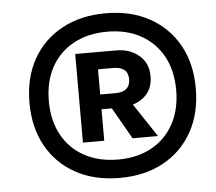

<svg xmlns="http://www.w3.org/2000/svg" viewBox="-50 -725 890 790"><g transform="rotate(-5 395.0 -330.0)"><path d="M414 -670Q518 -670 595 -627.5Q672 -585 714.5 -509Q757 -433 757 -330Q757 -228 714.5 -151.5Q672 -75 595 -32.5Q518 10 414 10Q310 10 232.5 -32.5Q155 -75 112.5 -151.5Q70 -228 70 -330Q70 -433 112.5 -509Q155 -585 232.5 -627.5Q310 -670 414 -670ZM363 -514V-148H275V-514ZM472 -318 585 -148H480L396 -295ZM414 -594Q334 -594 274.5 -561.5Q215 -529 182.5 -470Q150 -411 150 -330Q150 -250 182.5 -190.5Q215 -131 274.5 -98.5Q334 -66 414 -66Q493 -66 552 -98.5Q611 -131 643.5 -190.5Q676 -250 676 -330Q676 -411 643.5 -470Q611 -529 552 -561.5Q493 -594 414 -594ZM443 -514Q501 -514 538.5 -482Q576 -450 576 -396Q576 -340 537.5 -309Q499 -278 435 -278H327V-339H427Q455 -339 471 -352Q487 -365 487 -391Q487 -418 471 -430.5Q455 -443 427 -443H327V-514Z"/></g></svg>

Font: Kantumruy Pro SemiBold
Style: Italic
Weight: 600
Italic angle: -13°
Version: Version 1.002